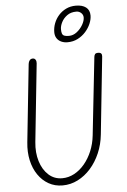

<svg xmlns="http://www.w3.org/2000/svg" viewBox="-81 -1444 1000 1509"><g transform="rotate(-5 419.0 -689.0)"><path d="M350.5 10Q289.5 10 240.5 -17.8Q191.5 -45.5 157.8 -94.8Q124 -144 109.5 -209.8Q95 -275.5 103 -351.5L167.5 -965Q169.5 -982 178.5 -993Q187.5 -1004 203 -1004Q217.5 -1004 224.8 -992.2Q232 -980.5 230.5 -964.5L166 -348Q157.5 -265.5 178.5 -197Q199.5 -128.5 244.5 -87.5Q289.5 -46.5 352 -46.5Q402.5 -46.5 447.8 -71Q493 -95.5 529 -138.5Q565 -181.5 588.8 -238.5Q612.5 -295.5 619.5 -360.5L686.5 -974.5Q688 -987.5 694 -995.8Q700 -1004 718 -1004Q736 -1004 742.8 -995.8Q749.5 -987.5 748 -972L684 -362.5Q676 -284.5 646.8 -216.8Q617.5 -149 572.5 -98.2Q527.5 -47.5 470.8 -18.8Q414 10 350.5 10ZM486.5 -1107.5Q460 -1107.5 437.8 -1117.5Q415.5 -1127.5 402.5 -1147.2Q389.5 -1167 389.5 -1195.5Q389.5 -1231 402.5 -1265.2Q415.5 -1299.5 440 -1327.2Q464.5 -1355 499 -1371.8Q533.5 -1388.5 576 -1388.5Q627 -1388.5 656 -1366.5Q685 -1344.5 685 -1301.5Q685 -1271.5 671 -1238Q657 -1204.5 630.8 -1174.8Q604.5 -1145 568 -1126.2Q531.5 -1107.5 486.5 -1107.5ZM502 -1156.5Q536 -1156.5 565 -1179.2Q594 -1202 612 -1233.5Q630 -1265 630 -1290.5Q630 -1312 614 -1326.8Q598 -1341.5 576 -1341.5Q532.5 -1341.5 503.2 -1320.2Q474 -1299 459 -1269.2Q444 -1239.5 444 -1214Q444 -1192 448.5 -1179.5Q453 -1167 465.5 -1161.8Q478 -1156.5 502 -1156.5Z"/></g></svg>

Font: Edu SA Hand
Style: Regular
Weight: 400
Designer: Tina and Corey Anderson, Eben Sorkin, Mirko Velimirovic
Foundry: Google for Education
Version: Version 2.000